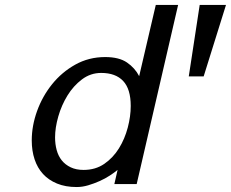

<svg xmlns="http://www.w3.org/2000/svg" viewBox="-20 -742 931 774"><path d="M108 -176Q108 -235 129.5 -294.5Q151 -354 190 -402.5Q229 -451 283.5 -481.5Q338 -512 404 -512Q460 -512 492 -490Q524 -468 541 -435L608 -722H698L531 0H441L454 -57Q442 -47 423 -34.5Q404 -22 381.5 -12Q359 -2 335.5 5Q312 12 289 12Q244 12 210 -2Q176 -16 153.5 -40.5Q131 -65 119.5 -99.5Q108 -134 108 -176ZM202 -188Q202 -161 208.5 -137Q215 -113 229 -95.5Q243 -78 265 -67.5Q287 -57 317 -57Q365 -57 400.5 -81.5Q436 -106 459.5 -144Q483 -182 495 -227.5Q507 -273 507 -315Q507 -383 476.5 -415.5Q446 -448 388 -448Q345 -448 310.5 -422Q276 -396 252 -357Q228 -318 215 -272.5Q202 -227 202 -188ZM801 -434H741L785 -722H891Z"/></svg>

Font: Perun
Style: Italic
Weight: 400
Italic angle: -12°
Foundry: Copyright (c) Stefan Peev, Context Ltd, 2016
Version: Version 1.027